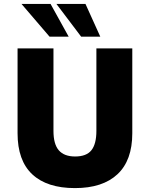

<svg xmlns="http://www.w3.org/2000/svg" viewBox="-20 -953 768 984"><path d="M364 11Q221 11 145.5 -59.5Q70 -130 70 -270V-705H254V-282Q254 -214 281.5 -182.5Q309 -151 365 -151Q423 -151 448.5 -183Q474 -215 474 -282V-705H658V-270Q658 -131 582 -60Q506 11 364 11ZM396 -765 269 -933H418L494 -765ZM234 -765 90 -933H239L332 -765Z"/></svg>

Font: Nunito Sans 7pt SemiCondensed Black
Style: Regular
Weight: 900
Width: 4
Designer: Vernon Adams
Foundry: Vernon Adams
Version: Version 3.101;gftools[0.9.27]